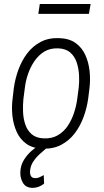

<svg xmlns="http://www.w3.org/2000/svg" viewBox="-20 -728 516 954"><path d="M42.5 -236.8 48.8 -291Q55.2 -336.9 71.3 -381.3Q87.4 -425.8 114.7 -462.2Q142.1 -498.5 181.6 -519.5Q221.2 -540.5 272.9 -538.6Q323.7 -537.1 355.5 -514.4Q387.2 -491.7 403.8 -455.1Q420.4 -418.5 425 -376Q429.7 -333.5 424.8 -291.5L418 -236.8Q411.6 -191.4 395.3 -146.7Q378.9 -102.1 351.6 -65.9Q324.2 -29.8 284.9 -8.8Q245.6 12.2 192.9 10.7Q142.6 9.3 110.8 -13.7Q79.1 -36.6 62.7 -73.2Q46.4 -109.9 41.7 -152.3Q37.1 -194.8 42.5 -236.8ZM103.5 -291.5 96.2 -235.4Q93.3 -206.5 94.5 -173.1Q95.7 -139.6 105.5 -110.1Q115.2 -80.6 137.2 -61.3Q159.2 -42 196.8 -40.5Q237.8 -38.6 267.6 -56.2Q297.4 -73.7 316.9 -103Q336.4 -132.3 347.9 -167.5Q359.4 -202.6 363.8 -236.8L371.1 -292Q374.5 -321.3 372.8 -354.2Q371.1 -387.2 361.3 -417.2Q351.6 -447.3 329.3 -466.8Q307.1 -486.3 269.5 -487.8Q229.5 -489.3 200.4 -471.7Q171.4 -454.1 151.1 -424.3Q130.9 -394.5 119.1 -359.9Q107.4 -325.2 103.5 -291.5ZM189 -17.1 215.8 3.9Q198.2 19 179 36.1Q159.7 53.2 145.8 74Q131.8 94.7 129.4 120.1Q127.9 134.3 133.1 145.5Q138.2 156.7 154.3 157.2Q166 157.7 177 152.6Q188 147.5 197.3 142.1L199.2 184.1Q187 194.3 172.9 199.7Q158.7 205.1 142.6 205.6Q108.4 205.1 94 180.7Q79.6 156.2 81.1 126Q82.5 93.3 98.6 66.9Q114.7 40.5 139.2 19.5Q163.6 -1.5 189 -17.1ZM430.2 -708 421.9 -659.2H170.4L177.7 -708Z"/></svg>

Font: Roboto Condensed Light
Style: Italic
Weight: 300
Italic angle: -12°
Designer: Christian Robertson
Foundry: Google
Version: Version 3.0; 2020